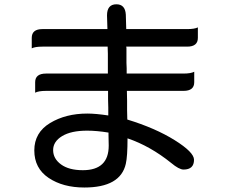

<svg xmlns="http://www.w3.org/2000/svg" viewBox="-20 -796 1040 877"><path d="M473.6 -380.9H190.4Q156.2 -380.9 140.6 -372.6Q140.6 -380.9 140.6 -420.4Q140.6 -460 190.4 -460H472.7V-489.3V-550.8L471.7 -583H173.8Q140.6 -583 125 -575.2Q125 -583 125 -623Q125 -663.1 173.8 -663.1H470.7L468.8 -725.6Q468.8 -776.4 511.7 -776.4Q551.8 -776.4 554.7 -729.5L556.6 -663.1H835Q868.2 -663.1 883.8 -670.9Q883.8 -663.1 883.8 -623Q883.8 -583 835 -583H556.6L557.6 -576.2V-508.8L558.6 -484.4V-460H818.4Q851.6 -460 867.2 -468.3Q867.2 -460 867.2 -420.4Q867.2 -380.9 818.4 -380.9H559.6L560.5 -336.9V-293L561.5 -250Q689.5 -210.9 777.8 -155.8Q866.2 -100.6 866.2 -66.4Q866.2 -21.5 818.4 -21.5Q797.9 -21.5 761.7 -51.8Q666 -128.9 562.5 -164.1Q562.5 -81.1 554.7 -47.9Q530.3 60.5 365.2 60.5Q267.6 60.5 202.1 16.6Q136.7 -27.3 136.7 -108.9Q136.7 -190.4 208.5 -233.9Q280.3 -277.3 378.9 -277.3Q417 -277.3 474.6 -268.6V-304.7L473.6 -342.8V-380.9ZM475.6 -190.4Q421.9 -199.2 377.9 -199.2Q304.7 -199.2 263.7 -174.3Q222.7 -149.4 222.7 -110.4Q222.7 -71.3 258.8 -44.9Q294.9 -18.6 358.4 -18.6Q476.6 -18.6 476.6 -130.9L475.6 -180.7V-190.4Z"/></svg>

Font: YuPearl-Regular
Style: Regular
Weight: 400
Designer: Max Yao
Foundry: Max-Everyday
Version: Version 1.011; ttfautohint (v1.8.3)